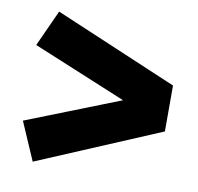

<svg xmlns="http://www.w3.org/2000/svg" viewBox="-63 -648 649 630"><g transform="rotate(10 262.0 -333.0)"><path d="M85 -83 30 -210 342 -333 30 -462 85 -583 495 -409V-256Z"/></g></svg>

Font: Trujillo ExtraBold
Style: Regular
Weight: 800
Designer: Fira Sans original fonts by bBox Type GmbH, Carrois Corporate GbR, & Edenspiekermann AG / Changes by Cristiano Sobral
Foundry: Fira Sans original fonts by bBox Type GmbH, Carrois Corporate GbR, & Edenspiekermann AG / Changes by Cristiano Sobral
Version: Version 4.301;July 28, 2020;FontCreator 13.0.0.2655 64-bit